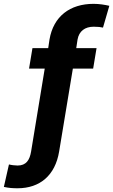

<svg xmlns="http://www.w3.org/2000/svg" viewBox="-61 -780 591 1004"><path d="M443.9 -528.4H337.7L344.5 -573.2C352.3 -617.5 383.5 -640.3 429 -640.3C452.4 -640.3 465.2 -638.5 477.6 -635.7L510.7 -749.6C487.2 -755 458.8 -759.9 428.3 -759.9C305.4 -759.9 218.4 -695 197.8 -573.2L191.1 -528.4H108.7L90.9 -421.2H172.9L101.6 12.4C94.1 57.5 75.6 85.6 30.9 85.6C18.5 85.6 -2.8 83.1 -14.2 79.9L-40.8 197.4C-14.2 203.1 6.4 204.5 30.9 204.5C147.7 204.5 227.6 137.1 248.2 12.4L320 -421.2H426.1Z"/></svg>

Font: Margiela Sans
Style: Bold Italic
Weight: 700
Italic angle: -9.39999°
Designer: Stefan Endress, Andreas Faust
Version: Version 1.100;FEAKit 1.0